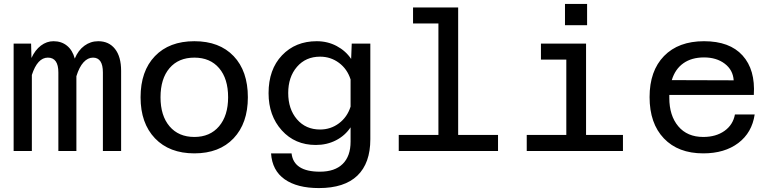

<svg xmlns="http://www.w3.org/2000/svg" viewBox="-20 -773 3939 983"><path d="M49.8 0V-549.8H139.2L141.1 -476.1Q159.7 -517.1 189.5 -539.6Q219.2 -562 253.9 -562Q294.9 -562 323.2 -538.8Q351.6 -515.6 362.8 -473.1Q380.4 -515.6 412.1 -538.8Q443.8 -562 482.9 -562Q537.6 -562 568.8 -522.5Q600.1 -482.9 600.1 -410.2V0H506.8V-401.9Q506.8 -478 456.1 -478Q429.7 -478 407.7 -454.1Q385.7 -430.2 371.1 -382.8V0H278.8V-401.9Q278.8 -478 225.1 -478Q171.9 -478 143.1 -389.2V0Z M699.7 -274.9Q699.7 -409.2 773.2 -485.6Q846.7 -562 975.1 -562Q1103.5 -562 1176.3 -485.6Q1249 -409.2 1249 -274.9Q1249 -142.1 1176 -64.9Q1103 12.2 975.1 12.2Q847.2 12.2 773.4 -64.9Q699.7 -142.1 699.7 -274.9ZM975.1 -71.8Q1055.2 -71.8 1101.6 -126.5Q1147.9 -181.2 1147.9 -274.9Q1147.9 -370.1 1101.8 -424.1Q1055.7 -478 975.1 -478Q894 -478 847.9 -424.1Q801.8 -370.1 801.8 -274.9Q801.8 -180.7 848.1 -126.2Q894.5 -71.8 975.1 -71.8Z M1777.8 -471.2 1780.8 -549.8H1876V-60.1Q1876 62.5 1809.6 126.2Q1743.2 189.9 1612.8 189.9Q1501.5 189.9 1437.5 145Q1373.5 100.1 1367.7 12.2H1472.7Q1483.4 106 1617.7 106Q1694.3 106 1734.6 66.2Q1774.9 26.4 1774.9 -47.9V-121.1Q1746.6 -78.6 1700.2 -54.7Q1653.8 -30.8 1596.7 -30.8Q1490.2 -30.8 1422.6 -105.7Q1355 -180.7 1355 -295.9Q1355 -417.5 1423.8 -489.7Q1492.7 -562 1601.6 -562Q1657.2 -562 1703.6 -537.4Q1750 -512.7 1777.8 -471.2ZM1618.7 -109.9Q1672.9 -109.9 1715.3 -141.6Q1757.8 -173.3 1774.9 -227.1V-366.2Q1757.8 -419.9 1715.3 -451.4Q1672.9 -482.9 1618.7 -482.9Q1545.4 -482.9 1500.5 -430.9Q1455.6 -378.9 1455.6 -296.9Q1455.6 -214.4 1500.5 -162.1Q1545.4 -109.9 1618.7 -109.9Z M2021.5 0V-82H2224.6V-652.8H2094.7V-734.9H2325.7V-82H2529.8V0Z M2872.6 -644V-752.9H2985.8V-644ZM2676.8 0V-82H2879.4V-467.8H2749.5V-549.8H2980.5V-82H3169.4V0Z M3580.6 12.2Q3452.1 12.2 3378.9 -64.5Q3305.7 -141.1 3305.7 -275.9Q3305.7 -410.2 3379.6 -486.1Q3453.6 -562 3584.5 -562Q3715.8 -562 3781.7 -489Q3847.7 -416 3839.4 -287.1H3406.7V-272Q3406.7 -181.2 3452.6 -126.5Q3498.5 -71.8 3580.6 -71.8Q3645.5 -71.8 3689.2 -102.8Q3732.9 -133.8 3742.7 -187H3843.8Q3830.1 -93.8 3760 -40.8Q3689.9 12.2 3580.6 12.2ZM3584.5 -479Q3521 -479 3478.8 -449.2Q3436.5 -419.4 3419.4 -362.8L3736.3 -361.8Q3732.9 -414.6 3690.7 -446.8Q3648.4 -479 3584.5 -479Z"/></svg>

Font: Azeret Mono
Style: Regular
Weight: 400
Designer: Martin Vácha
Foundry: Displaay
Version: Version 1.002